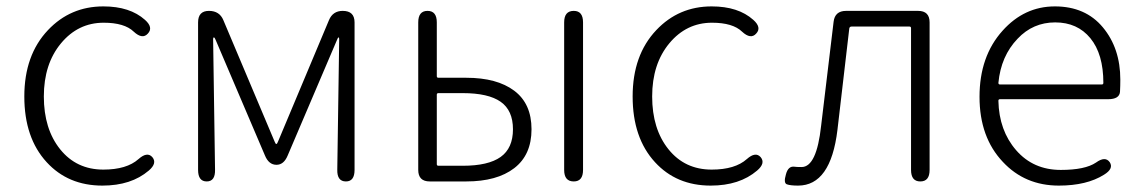

<svg xmlns="http://www.w3.org/2000/svg" viewBox="-20 -567 3563 600"><path d="M300 13Q193 13 126 -60Q56 -136 56 -265.5Q56 -395 130 -473Q200 -547 303 -547Q386 -547 433 -505Q460 -481 442 -462Q425 -443 398 -468Q369 -496 304 -496Q224 -496 170.5 -431.5Q117 -367 117 -265.5Q117 -164 168 -100.5Q219 -37 303 -37Q376 -37 413 -70Q440 -94 456 -76Q472 -57 445 -34Q390 13 300 13Z M626 0Q599 0 599 -36V-497Q599 -533 633 -533Q666 -533 678 -504L838 -125Q841 -117 843.5 -117Q846 -117 849 -125L1008 -504Q1020 -533 1051 -533Q1088 -533 1088 -497V-36Q1088 0 1061 0Q1033 0 1034 -37L1040 -445Q1040 -450 1038 -450Q1036 -450 1033 -442L879 -81Q867 -52 844 -52Q820 -52 808 -81L654 -442Q651 -450 648.5 -450Q646 -450 646 -445L652 -37Q653 0 626 0Z M1323 0Q1287 0 1287 -36V-497Q1287 -533 1316 -533Q1345 -533 1345 -497V-329Q1345 -324 1350 -324H1437Q1533 -324 1587 -283.5Q1641 -243 1641 -163Q1641 -83 1587 -41.5Q1533 0 1437 0ZM1773 0Q1743 0 1743 -36V-497Q1743 -533 1773 -533Q1802 -533 1802 -497V-36Q1802 0 1773 0ZM1345 -54Q1345 -49 1350 -49H1426Q1506 -49 1544.5 -76.5Q1583 -104 1583 -163Q1583 -222 1544.5 -249Q1506 -276 1426 -276H1350Q1345 -276 1345 -271Z M2201 13Q2094 13 2027 -60Q1957 -136 1957 -265.5Q1957 -395 2031 -473Q2101 -547 2204 -547Q2287 -547 2334 -505Q2361 -481 2343 -462Q2326 -443 2299 -468Q2270 -496 2205 -496Q2125 -496 2071.5 -431.5Q2018 -367 2018 -265.5Q2018 -164 2069 -100.5Q2120 -37 2204 -37Q2277 -37 2314 -70Q2341 -94 2357 -76Q2373 -57 2346 -34Q2291 13 2201 13Z M2474 13Q2450 13 2439 9Q2428 5 2436 -22Q2443 -49 2463 -46Q2468 -45 2485 -45Q2532 -45 2546 -174L2585 -499Q2589 -533 2624 -533H2849Q2885 -533 2885 -497V-36Q2885 0 2856 0Q2827 0 2827 -36V-479Q2827 -484 2822 -484H2641Q2635 -484 2634 -478L2597 -161Q2576 13 2474 13Z M3289 13Q3183 13 3114 -61Q3041 -138 3041 -264.5Q3041 -391 3113 -471Q3181 -547 3276.5 -547Q3372 -547 3426.5 -481.5Q3481 -416 3481 -318Q3481 -299 3480 -280Q3478 -257 3443 -257H3105Q3100 -257 3100 -252Q3102 -159 3155.5 -97.5Q3209 -36 3295 -36Q3371 -36 3405 -59Q3434 -80 3448 -60Q3461 -40 3430 -21Q3376 13 3289 13ZM3100 -308Q3100 -303 3105 -303H3423Q3428 -303 3428 -308Q3428 -398 3387.5 -447.5Q3347 -497 3277.5 -497Q3208 -497 3160 -446Q3108 -392 3100 -308Z"/></svg>

Font: Resource Han Rounded KR Light
Style: Regular
Weight: 300
Designer: Cyano Hao (round all glyphs); Ryoko NISHIZUKA 西塚涼子 (kana, bopomofo & ideographs); Paul D. Hunt (Latin, Greek & Cyrillic)
Foundry: Cyano Hao
Version: 0.990